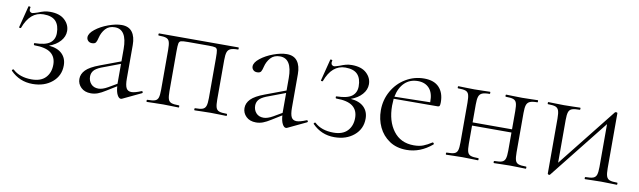

<svg xmlns="http://www.w3.org/2000/svg" viewBox="-33 -731 3544 1065"><g transform="rotate(10 1738.5 -198.5)"><path d="M313 -119Q313 -61 269.5 -24.5Q226 12 159 12Q86 12 35 -40L34 -42Q34 -45 38 -48Q42 -51 44 -48Q83 -12 150 -12Q202 -12 228.5 -40Q255 -68 255 -113Q255 -156 226 -178.5Q197 -201 133 -201Q130 -201 129 -207Q128 -213 133 -213Q193 -214 218.5 -233.5Q244 -253 244 -289Q244 -333 222.5 -356Q201 -379 154 -379Q78 -379 43 -283Q42 -281 36.5 -282Q31 -283 32 -285L63 -407Q63 -409 67 -409Q70 -409 73 -407.5Q76 -406 75 -405Q73 -397 73 -394Q73 -384 78.5 -379.5Q84 -375 90 -375Q95 -375 119 -383Q138 -391 153.5 -395Q169 -399 187 -399Q241 -399 269.5 -372.5Q298 -346 298 -310Q298 -279 275 -253Q252 -227 213 -213Q262 -209 287.5 -184Q313 -159 313 -119Z M765 -54Q769 -54 770 -49.5Q771 -45 767 -43L664 6Q660 8 656 8Q645 8 636 -9.5Q627 -27 625 -57L570 -23Q545 -7 526 0Q507 7 487 7Q452 7 431.5 -13Q411 -33 411 -61Q411 -89 433 -111.5Q455 -134 509 -154L624 -197V-267Q624 -377 556 -377Q522 -377 503 -355.5Q484 -334 477 -305Q473 -287 467.5 -277.5Q462 -268 445 -268Q431 -268 423 -276.5Q415 -285 415 -296Q415 -318 444.5 -341.5Q474 -365 516 -380.5Q558 -396 591 -396Q631 -396 650.5 -370Q670 -344 670 -297V-108Q670 -71 678.5 -55Q687 -39 708 -39Q727 -39 763 -54ZM624 -71V-74V-183L518 -143Q489 -131 478 -117Q467 -103 467 -84Q467 -60 482 -43Q497 -26 524 -26Q546 -26 576 -43Z M1250 0Q1225 0 1211 -1L1162 -2L1109 -1Q1095 0 1071 0Q1068 0 1068 -6Q1068 -12 1071 -12Q1100 -12 1113.5 -17Q1127 -22 1132 -36.5Q1137 -51 1137 -81V-305Q1137 -339 1134.5 -350Q1132 -361 1123 -364Q1114 -367 1085 -367H969Q939 -367 929.5 -364Q920 -361 917.5 -349.5Q915 -338 915 -303V-81Q915 -51 919.5 -36.5Q924 -22 937.5 -17Q951 -12 981 -12Q983 -12 983 -6Q983 0 981 0Q956 0 942 -1L893 -2L841 -1Q827 0 802 0Q799 0 799 -6Q799 -12 802 -12Q832 -12 845.5 -17Q859 -22 863.5 -36.5Q868 -51 868 -81V-305Q868 -335 863.5 -349.5Q859 -364 845.5 -369Q832 -374 803 -374Q800 -374 800 -380Q800 -386 803 -386H1250Q1252 -386 1252 -380Q1252 -374 1250 -374Q1221 -374 1207.5 -368Q1194 -362 1189 -347.5Q1184 -333 1184 -303V-81Q1184 -51 1188.5 -36.5Q1193 -22 1206.5 -17Q1220 -12 1250 -12Q1252 -12 1252 -6Q1252 0 1250 0Z M1695 -54Q1699 -54 1700 -49.5Q1701 -45 1697 -43L1594 6Q1590 8 1586 8Q1575 8 1566 -9.5Q1557 -27 1555 -57L1500 -23Q1475 -7 1456 0Q1437 7 1417 7Q1382 7 1361.5 -13Q1341 -33 1341 -61Q1341 -89 1363 -111.5Q1385 -134 1439 -154L1554 -197V-267Q1554 -377 1486 -377Q1452 -377 1433 -355.5Q1414 -334 1407 -305Q1403 -287 1397.5 -277.5Q1392 -268 1375 -268Q1361 -268 1353 -276.5Q1345 -285 1345 -296Q1345 -318 1374.5 -341.5Q1404 -365 1446 -380.5Q1488 -396 1521 -396Q1561 -396 1580.5 -370Q1600 -344 1600 -297V-108Q1600 -71 1608.5 -55Q1617 -39 1638 -39Q1657 -39 1693 -54ZM1554 -71V-74V-183L1448 -143Q1419 -131 1408 -117Q1397 -103 1397 -84Q1397 -60 1412 -43Q1427 -26 1454 -26Q1476 -26 1506 -43Z M2013 -119Q2013 -61 1969.5 -24.5Q1926 12 1859 12Q1786 12 1735 -40L1734 -42Q1734 -45 1738 -48Q1742 -51 1744 -48Q1783 -12 1850 -12Q1902 -12 1928.5 -40Q1955 -68 1955 -113Q1955 -156 1926 -178.5Q1897 -201 1833 -201Q1830 -201 1829 -207Q1828 -213 1833 -213Q1893 -214 1918.5 -233.5Q1944 -253 1944 -289Q1944 -333 1922.5 -356Q1901 -379 1854 -379Q1778 -379 1743 -283Q1742 -281 1736.5 -282Q1731 -283 1732 -285L1763 -407Q1763 -409 1767 -409Q1770 -409 1773 -407.5Q1776 -406 1775 -405Q1773 -397 1773 -394Q1773 -384 1778.5 -379.5Q1784 -375 1790 -375Q1795 -375 1819 -383Q1838 -391 1853.5 -395Q1869 -399 1887 -399Q1941 -399 1969.5 -372.5Q1998 -346 1998 -310Q1998 -279 1975 -253Q1952 -227 1913 -213Q1962 -209 1987.5 -184Q2013 -159 2013 -119Z M2403 -54Q2406 -54 2408.5 -50.5Q2411 -47 2409 -44Q2343 12 2266 12Q2209 12 2169 -15Q2129 -42 2108.5 -85.5Q2088 -129 2088 -180Q2088 -239 2116 -288.5Q2144 -338 2191.5 -366.5Q2239 -395 2295 -395Q2351 -395 2379.5 -364.5Q2408 -334 2408 -281Q2408 -267 2405.5 -261.5Q2403 -256 2396 -256L2147 -255Q2145 -231 2145 -216Q2145 -129 2186 -74.5Q2227 -20 2301 -20Q2332 -20 2354 -28.5Q2376 -37 2402 -54ZM2149 -267 2350 -271Q2351 -323 2327.5 -349Q2304 -375 2263 -375Q2218 -375 2188.5 -346.5Q2159 -318 2149 -267Z M2936 0Q2911 0 2897 -1L2848 -2L2795 -1Q2781 0 2757 0Q2754 0 2754 -6Q2754 -12 2757 -12Q2786 -12 2799.5 -17Q2813 -22 2818 -36.5Q2823 -51 2823 -81V-184H2601V-81Q2601 -51 2605.5 -36.5Q2610 -22 2623.5 -17Q2637 -12 2667 -12Q2669 -12 2669 -6Q2669 0 2667 0Q2642 0 2628 -1L2579 -2L2527 -1Q2513 0 2488 0Q2485 0 2485 -6Q2485 -12 2488 -12Q2518 -12 2531.5 -17Q2545 -22 2549.5 -36.5Q2554 -51 2554 -81V-305Q2554 -335 2549.5 -349.5Q2545 -364 2531.5 -369Q2518 -374 2489 -374Q2486 -374 2486 -380Q2486 -386 2489 -386Q2513 -386 2527 -385L2579 -384L2629 -385Q2643 -386 2667 -386Q2669 -386 2669 -380Q2669 -374 2667 -374Q2638 -374 2624.5 -368Q2611 -362 2606 -347.5Q2601 -333 2601 -303V-202H2823V-305Q2823 -335 2818.5 -349.5Q2814 -364 2800.5 -369Q2787 -374 2758 -374Q2755 -374 2755 -380Q2755 -386 2758 -386Q2782 -386 2796 -385L2848 -384L2898 -385Q2912 -386 2936 -386Q2938 -386 2938 -380Q2938 -374 2936 -374Q2907 -374 2893.5 -368Q2880 -362 2875 -347.5Q2870 -333 2870 -303V-81Q2870 -51 2874.5 -36.5Q2879 -22 2892.5 -17Q2906 -12 2936 -12Q2938 -12 2938 -6Q2938 0 2936 0Z M3449 0Q3424 0 3410 -1L3361 -2L3308 -1Q3294 0 3270 0Q3267 0 3267 -6Q3267 -12 3270 -12Q3299 -12 3313 -17Q3327 -22 3332 -36.5Q3337 -51 3337 -81V-322L3075 8Q3074 9 3073 10Q3072 11 3070 11Q3066 11 3063.5 9Q3061 7 3061 5V-305Q3061 -335 3056 -349.5Q3051 -364 3037.5 -369Q3024 -374 2995 -374Q2993 -374 2993 -380Q2993 -386 2995 -386Q3020 -386 3034 -385L3083 -384L3135 -385Q3149 -386 3174 -386Q3177 -386 3177 -380Q3177 -374 3174 -374Q3145 -374 3131 -369Q3117 -364 3112 -349.5Q3107 -335 3107 -305V-64L3369 -394Q3373 -396 3374 -396Q3383 -396 3383 -391V-81Q3383 -51 3388 -36.5Q3393 -22 3406.5 -17Q3420 -12 3449 -12Q3451 -12 3451 -6Q3451 0 3449 0Z"/></g></svg>

Font: Cormorant Garamond Light
Style: Regular
Weight: 300
Designer: Christian Thalmann (Catharsis Fonts)
Version: Version 3.000